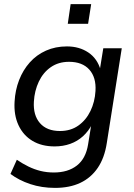

<svg xmlns="http://www.w3.org/2000/svg" viewBox="-20 -726 654 935"><path d="M248 189Q183 189 127.5 170.5Q72 152 31 121L62 52Q90 71 118.5 85Q147 99 177.5 106.5Q208 114 242 114Q311 114 354.5 80Q398 46 409 -23L425 -122H429Q411 -87 384 -62.5Q357 -38 322 -25.5Q287 -13 246 -13Q183 -13 138 -40Q93 -67 70 -116.5Q47 -166 51 -231Q54 -287 73 -336Q92 -385 125 -422Q158 -459 204 -479.5Q250 -500 306 -500Q366 -500 410 -470.5Q454 -441 470 -385L466 -386L483 -491H573L500 -29Q489 43 456 91.5Q423 140 371 164.5Q319 189 248 189ZM272 -88Q324 -88 361.5 -114.5Q399 -141 420.5 -185.5Q442 -230 445 -283Q449 -349 415 -387Q381 -425 316 -425Q265 -425 227.5 -399Q190 -373 169 -328.5Q148 -284 145 -231Q141 -165 174.5 -126.5Q208 -88 272 -88ZM310 -610 324 -706H424L409 -610Z"/></svg>

Font: Nunito Sans 10pt Medium
Style: Italic
Weight: 500
Italic angle: -9°
Designer: Vernon Adams
Foundry: Vernon Adams
Version: Version 3.101;gftools[0.9.27]